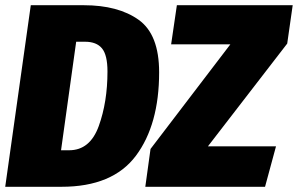

<svg xmlns="http://www.w3.org/2000/svg" viewBox="-21 -716 1142 736"><path d="M589 -439Q589 -238 500 -119Q411 0 215 0H-1L97 -696H300Q432 -696 510.5 -640Q589 -584 589 -439ZM271 -556 213 -140H244Q324 -140 357.5 -232.5Q391 -325 391 -442Q391 -505 370 -530.5Q349 -556 305 -556ZM536 0 556 -145 862 -546H635L657 -696H1101L1080 -549L776 -155H1037L995 0Z"/></svg>

Font: Fira Sans Condensed Black
Style: Italic
Weight: 900
Width: 3
Italic angle: -8°
Designer: Carrois Corporate & Edenspiekermann AG
Foundry: Carrois Corporate GbR & Edenspiekermann AG
Version: Version 4.203